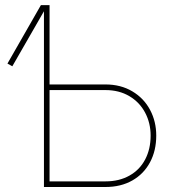

<svg xmlns="http://www.w3.org/2000/svg" viewBox="-20 -748 677 768"><path d="M401.9 -410.2Q462.9 -410.2 509 -382.8Q555.2 -355.5 580.1 -308.8Q605 -262.2 605 -205.6Q605 -145.5 580.1 -98.9Q555.2 -52.2 509.3 -26.1Q463.4 0 401.9 0H155.8V-727.5H178.2V-22.5H401.9Q457 -22.5 498 -45.7Q539.1 -68.8 560.8 -110.4Q582.5 -151.9 582.5 -205.6Q582.5 -255.9 560.5 -297.4Q538.6 -338.9 497.6 -363.3Q456.5 -387.7 401.9 -387.7H168.5V-410.2ZM9.8 -493.7 143.6 -727.5H169.9L29.3 -482.9Z"/></svg>

Font: Intratopia Thin
Style: Regular
Weight: 100
Designer: Rasmus Andersson
Foundry: rsms
Version: Version 3.000;Glyphs 3.2.3 (3260)